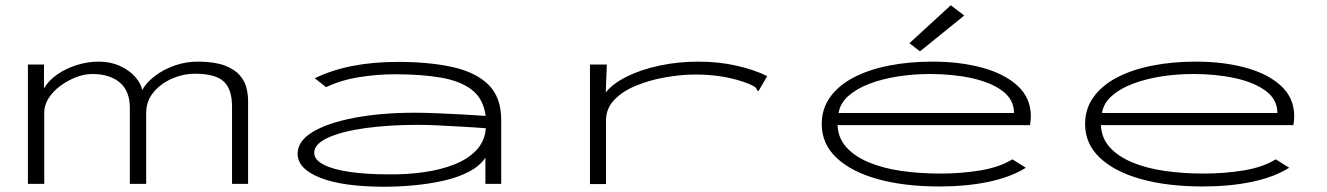

<svg xmlns="http://www.w3.org/2000/svg" viewBox="-20 -698 5040 729"><path d="M86 0V-453H147V-362Q164 -392 197 -415Q230 -438 271.5 -451Q313 -464 354 -464Q399 -464 434.5 -448Q470 -432 492.5 -407Q515 -382 520 -356Q535 -384 567.5 -409Q600 -434 644 -449.5Q688 -465 737 -464Q798 -463 835 -448.5Q872 -434 891 -411.5Q910 -389 916 -363.5Q922 -338 922 -315V0H861V-293Q861 -360 829 -389Q797 -418 721 -418Q675 -418 632 -399Q589 -380 562 -346.5Q535 -313 535 -270V0H473V-288Q473 -353 434.5 -385Q396 -417 331 -417Q300 -417 268 -404.5Q236 -392 208.5 -371.5Q181 -351 164.5 -325Q148 -299 148 -272V0Z M1440 11Q1282 11 1196 -23Q1110 -57 1110 -114Q1110 -163 1168 -197.5Q1226 -232 1327 -251Q1428 -270 1556 -270Q1593 -270 1639.5 -268Q1686 -266 1734 -263.5Q1782 -261 1824 -258Q1815 -324 1771 -357.5Q1727 -391 1653 -403.5Q1579 -416 1481 -416Q1411 -416 1343 -405Q1275 -394 1218 -367L1175 -401Q1242 -433 1320 -448Q1398 -463 1491 -463Q1610 -463 1698 -443.5Q1786 -424 1834.5 -376.5Q1883 -329 1883 -243V0H1823V-99Q1801 -67 1759.5 -45.5Q1718 -24 1664.5 -12Q1611 0 1553 5.5Q1495 11 1440 11ZM1173 -118Q1173 -91 1209.5 -72.5Q1246 -54 1309.5 -45Q1373 -36 1454 -36Q1523 -35 1587.5 -44Q1652 -53 1703.5 -73Q1755 -93 1787.5 -126.5Q1820 -160 1825 -211Q1789 -214 1743 -216.5Q1697 -219 1650.5 -221.5Q1604 -224 1568 -224Q1456 -224 1366.5 -211.5Q1277 -199 1225 -175Q1173 -151 1173 -118Z M2220 -453H2284L2280 -347Q2307 -381 2360.5 -407.5Q2414 -434 2484.5 -449Q2555 -464 2631 -464Q2709 -464 2777 -448.5Q2845 -433 2893 -409L2865 -361L2860 -352L2854 -356Q2852 -364 2846 -368Q2840 -372 2825 -379Q2735 -415 2621 -415Q2566 -415 2506.5 -404.5Q2447 -394 2395.5 -373Q2344 -352 2312.5 -319Q2281 -286 2281 -241V1H2220Z M3547 10Q3413 10 3312.5 -18Q3212 -46 3156 -99Q3100 -152 3100 -227Q3100 -285 3132 -329.5Q3164 -374 3221.5 -404Q3279 -434 3355.5 -449Q3432 -464 3521 -464Q3625 -464 3709.5 -441Q3794 -418 3844 -372Q3894 -326 3894 -256Q3894 -248 3893 -239.5Q3892 -231 3891 -223H3160Q3162 -174 3193.5 -139Q3225 -104 3279 -81.5Q3333 -59 3402.5 -49Q3472 -39 3551 -39Q3630 -39 3702.5 -51Q3775 -63 3824 -93L3875 -61Q3817 -25 3733 -7.5Q3649 10 3547 10ZM3164 -269H3830Q3830 -320 3786.5 -352.5Q3743 -385 3670.5 -401Q3598 -417 3511 -417Q3447 -417 3387.5 -407.5Q3328 -398 3280 -379.5Q3232 -361 3201 -333.5Q3170 -306 3164 -269ZM3473 -503 3433 -534 3590 -678 3641 -639Z M4547 10Q4413 10 4312.5 -18Q4212 -46 4156 -99Q4100 -152 4100 -227Q4100 -285 4132 -329.5Q4164 -374 4221.5 -404Q4279 -434 4355.5 -449Q4432 -464 4521 -464Q4625 -464 4709.5 -441Q4794 -418 4844 -372Q4894 -326 4894 -256Q4894 -248 4893 -239.5Q4892 -231 4891 -223H4160Q4162 -174 4193.5 -139Q4225 -104 4279 -81.5Q4333 -59 4402.5 -49Q4472 -39 4551 -39Q4630 -39 4702.5 -51Q4775 -63 4824 -93L4875 -61Q4817 -25 4733 -7.5Q4649 10 4547 10ZM4164 -269H4830Q4830 -320 4786.5 -352.5Q4743 -385 4670.5 -401Q4598 -417 4511 -417Q4447 -417 4387.5 -407.5Q4328 -398 4280 -379.5Q4232 -361 4201 -333.5Q4170 -306 4164 -269Z"/></svg>

Font: Inconsolata UltraExpanded Light
Style: Regular
Weight: 300
Width: 9
Monospace: yes
Designer: Raph Levien, Cyreal, Brenton Simpson
Foundry: Raph Levien, Cyreal, Google
Version: Version 3.001; ttfautohint (v1.8.2.53-6de2)